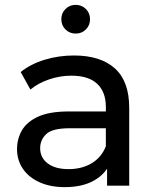

<svg xmlns="http://www.w3.org/2000/svg" viewBox="-20 -763 638 789"><path d="M420 0V-112L415 -133V-324Q415 -385 379.5 -418.5Q344 -452 273 -452Q226 -452 181 -436.5Q136 -421 105 -395L65 -467Q106 -500 163.5 -517.5Q221 -535 284 -535Q393 -535 452 -482Q511 -429 511 -320V0ZM246 6Q187 6 142.5 -14Q98 -34 74 -69.5Q50 -105 50 -150Q50 -193 70.5 -228Q91 -263 137.5 -284Q184 -305 263 -305H431V-236H267Q195 -236 170 -212Q145 -188 145 -154Q145 -115 176 -91.5Q207 -68 262 -68Q316 -68 356.5 -92Q397 -116 415 -162L434 -96Q415 -49 367 -21.5Q319 6 246 6ZM291 -625Q266 -625 249 -642Q232 -659 232 -684Q232 -709 249 -726Q266 -743 291 -743Q316 -743 333 -726Q350 -709 350 -684Q350 -659 333 -642Q316 -625 291 -625Z"/></svg>

Font: Montserrat Thin Medium
Style: Regular
Weight: 500
Version: Version 9.000